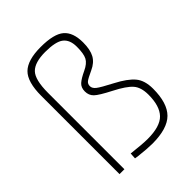

<svg xmlns="http://www.w3.org/2000/svg" viewBox="-212 -852 974 974"><g transform="rotate(-45 274.5 -365.0)"><path d="M114 0H79V-561Q79 -661 118.5 -700Q158 -739 252 -739Q346 -739 383.5 -707Q421 -675 421 -603Q421 -551 404.5 -521Q388 -491 349.5 -473.5Q311 -456 299.5 -447Q288 -438 288 -422Q288 -406 305 -392.5Q322 -379 385.5 -346Q449 -313 477.5 -279.5Q506 -246 506 -186Q506 -83 460 -37Q414 9 306 9Q271 9 211 2L191 -1L193 -34Q270 -25 306 -25Q396 -25 432 -62.5Q468 -100 468 -181Q468 -234 443.5 -262Q419 -290 353.5 -323.5Q288 -357 269.5 -375Q251 -393 251 -421Q251 -449 268.5 -464.5Q286 -480 322.5 -497Q359 -514 371 -537Q383 -560 383 -610Q383 -660 354 -682.5Q325 -705 250.5 -705Q176 -705 145 -673.5Q114 -642 114 -548Z"/></g></svg>

Font: Titillium Web[RUS by Daymarius]
Style: Regular
Weight: 200
Designer: Cyrillization by Daymarius
Foundry: Cyrillization by Daymarius
Version: Version 1.002 September 11, 2018